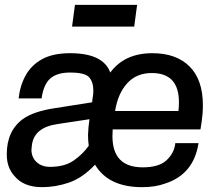

<svg xmlns="http://www.w3.org/2000/svg" viewBox="-20 -762 907 794"><path d="M5 0ZM568 12Q428 12 373 -81Q321 -26 265.5 -7Q210 12 154 12Q77 12 39 -35Q8 -69 8 -124Q8 -221 75 -270Q120 -302 209 -315L361 -339Q362 -352 364 -362.5Q366 -373 366 -387Q366 -423 348.5 -442.5Q331 -462 270 -462Q216 -462 188 -437.5Q160 -413 152 -355H57Q63 -409 86.5 -451Q110 -493 154.5 -517.5Q199 -542 270 -542Q407 -542 436 -462Q495 -542 610 -542Q709 -542 764 -487Q819 -432 819 -327Q819 -293 814 -259L809 -227H446L445 -199Q445 -70 570 -70Q638 -70 669.5 -100Q701 -130 705 -170H801Q781 -41 663 -3Q622 12 568 12ZM187 -72Q247 -72 284.5 -98Q322 -124 347 -159Q344 -181 344 -204Q345 -236 350 -269L218 -249Q121 -235 112 -162L110 -143Q110 -112 131 -92Q152 -72 187 -72ZM718 -303Q720 -322 720 -339Q720 -460 608 -460Q544 -460 505.5 -417Q467 -374 456 -303ZM547 -652ZM535 -652H278L290 -742H547Z"/></svg>

Font: Tanohe Sans Medium
Style: Italic
Weight: 500
Designer: Village Type and Design LLC & Cristiano Sobral
Foundry: Cooper Hewitt Smithsonian Design Museum
Version: Version 1.00;September 29, 2021;FontCreator 13.0.0.2655 64-b